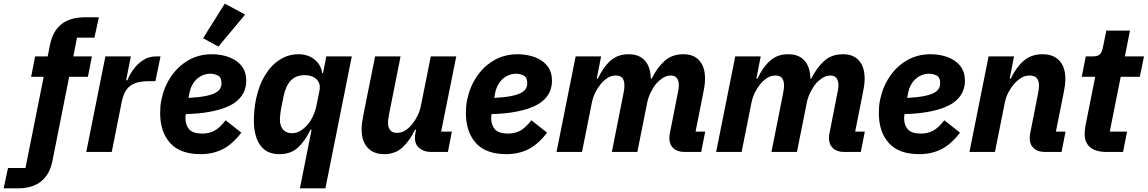

<svg xmlns="http://www.w3.org/2000/svg" viewBox="-107 -835 6306 1055"><path d="M273 -413 181 50Q166 124 118.5 162Q71 200 -11 200H-87L-63 88H33L133 -413H64L86 -525H155L168 -590Q183 -664 230.5 -702Q278 -740 360 -740H436L412 -628H316L296 -525H398L376 -413Z M507 0H367L472 -525H612L586 -394H593Q604 -423 625.5 -453Q647 -483 678.5 -504Q710 -525 750 -525H775L747 -389H712Q668 -389 637.5 -378.5Q607 -368 589 -343.5Q571 -319 562 -276Z M995 12Q883 12 828 -49Q773 -110 773 -214Q773 -233 774.5 -251Q776 -269 780 -287Q794 -356 831.5 -412.5Q869 -469 926.5 -503Q984 -537 1058 -537Q1088 -537 1120.5 -530Q1153 -523 1181.5 -506.5Q1210 -490 1228 -462Q1246 -434 1246 -391Q1246 -359 1234 -331.5Q1222 -304 1197 -282Q1172 -260 1132.5 -244.5Q1093 -229 1039 -219.5Q985 -210 914 -208Q913 -199 912.5 -194Q912 -189 912 -185Q912 -148 932.5 -124.5Q953 -101 1005 -101Q1040 -101 1069 -115.5Q1098 -130 1133 -174L1219 -106Q1170 -42 1116.5 -15Q1063 12 995 12ZM1050 -430Q1021 -430 996.5 -416.5Q972 -403 955.5 -378.5Q939 -354 933 -320L929 -297Q985 -300 1020.5 -307Q1056 -314 1075.5 -324.5Q1095 -335 1102.5 -348Q1110 -361 1110 -377Q1110 -411 1089.5 -420.5Q1069 -430 1050 -430ZM1240 -755 1093 -579 1009 -625 1128 -815Z M1541 200 1605 -122H1599Q1568 -58 1529 -23Q1490 12 1428 12Q1379 12 1348 -11.5Q1317 -35 1302.5 -76.5Q1288 -118 1288 -170Q1288 -202 1291 -231Q1294 -260 1299 -287Q1315 -365 1349 -421Q1383 -477 1430.5 -507Q1478 -537 1532 -537Q1587 -537 1622.5 -507Q1658 -477 1663 -434H1668L1686 -525H1826L1681 200ZM1497 -103Q1524 -103 1546 -117.5Q1568 -132 1584 -151Q1601 -171 1613.5 -198.5Q1626 -226 1632 -255L1648 -335Q1654 -362 1645 -381.5Q1636 -401 1615.5 -411.5Q1595 -422 1566 -422Q1520 -422 1491.5 -393Q1463 -364 1451 -305L1437 -235Q1435 -225 1433 -207.5Q1431 -190 1431 -178Q1431 -155 1439 -138Q1447 -121 1462 -112Q1477 -103 1497 -103Z M1954 -525H2094L2032 -213Q2029 -199 2027 -185Q2025 -171 2025 -160Q2025 -135 2037 -120Q2049 -105 2074 -105Q2100 -105 2120.5 -118.5Q2141 -132 2158 -153Q2175 -174 2187.5 -199.5Q2200 -225 2206 -255L2260 -525H2400L2317 -112H2376L2354 0H2261Q2224 0 2198.5 -20Q2173 -40 2173 -77Q2173 -85 2174 -94Q2175 -103 2176 -107L2179 -122H2173Q2144 -61 2104 -24.5Q2064 12 2004 12Q1945 12 1912.5 -24Q1880 -60 1880 -124Q1880 -144 1882.5 -162Q1885 -180 1889 -200Z M2675 12Q2563 12 2508 -49Q2453 -110 2453 -214Q2453 -233 2454.5 -251Q2456 -269 2460 -287Q2474 -356 2511.5 -412.5Q2549 -469 2606.5 -503Q2664 -537 2738 -537Q2768 -537 2800.5 -530Q2833 -523 2861.5 -506.5Q2890 -490 2908 -462Q2926 -434 2926 -391Q2926 -359 2914 -331.5Q2902 -304 2877 -282Q2852 -260 2812.5 -244.5Q2773 -229 2719 -219.5Q2665 -210 2594 -208Q2593 -199 2592.5 -194Q2592 -189 2592 -185Q2592 -148 2612.5 -124.5Q2633 -101 2685 -101Q2720 -101 2749 -115.5Q2778 -130 2813 -174L2899 -106Q2850 -42 2796.5 -15Q2743 12 2675 12ZM2730 -430Q2701 -430 2676.5 -416.5Q2652 -403 2635.5 -378.5Q2619 -354 2613 -320L2609 -297Q2665 -300 2700.5 -307Q2736 -314 2755.5 -324.5Q2775 -335 2782.5 -348Q2790 -361 2790 -377Q2790 -411 2769.5 -420.5Q2749 -430 2730 -430Z M3091 0H2951L3056 -525H3196L3172 -403H3178Q3207 -465 3247 -501Q3287 -537 3347 -537Q3406 -537 3437 -501.5Q3468 -466 3469 -403H3474Q3503 -462 3544 -499.5Q3585 -537 3648 -537Q3706 -537 3736.5 -501.5Q3767 -466 3767 -404Q3767 -381 3763.5 -358.5Q3760 -336 3755 -313L3715 -112H3768L3746 0H3655Q3615 0 3593 -20.5Q3571 -41 3571 -76Q3571 -85 3572 -92.5Q3573 -100 3574 -104L3615 -312Q3618 -326 3620.5 -340Q3623 -354 3623 -367Q3623 -391 3612.5 -405.5Q3602 -420 3579 -420Q3556 -420 3535 -406.5Q3514 -393 3497 -373Q3481 -353 3467.5 -325Q3454 -297 3449 -270L3395 0H3255L3317 -312Q3320 -326 3322 -340Q3324 -354 3324 -366Q3324 -391 3313.5 -405.5Q3303 -420 3277 -420Q3252 -420 3231 -406.5Q3210 -393 3193 -372Q3176 -351 3163.5 -325.5Q3151 -300 3145 -270Z M3968 0H3828L3933 -525H4073L4049 -403H4055Q4084 -465 4124 -501Q4164 -537 4224 -537Q4283 -537 4314 -501.5Q4345 -466 4346 -403H4351Q4380 -462 4421 -499.5Q4462 -537 4525 -537Q4583 -537 4613.5 -501.5Q4644 -466 4644 -404Q4644 -381 4640.5 -358.5Q4637 -336 4632 -313L4592 -112H4645L4623 0H4532Q4492 0 4470 -20.5Q4448 -41 4448 -76Q4448 -85 4449 -92.5Q4450 -100 4451 -104L4492 -312Q4495 -326 4497.5 -340Q4500 -354 4500 -367Q4500 -391 4489.5 -405.5Q4479 -420 4456 -420Q4433 -420 4412 -406.5Q4391 -393 4374 -373Q4358 -353 4344.5 -325Q4331 -297 4326 -270L4272 0H4132L4194 -312Q4197 -326 4199 -340Q4201 -354 4201 -366Q4201 -391 4190.5 -405.5Q4180 -420 4154 -420Q4129 -420 4108 -406.5Q4087 -393 4070 -372Q4053 -351 4040.5 -325.5Q4028 -300 4022 -270Z M4944 12Q4832 12 4777 -49Q4722 -110 4722 -214Q4722 -233 4723.5 -251Q4725 -269 4729 -287Q4743 -356 4780.5 -412.5Q4818 -469 4875.5 -503Q4933 -537 5007 -537Q5037 -537 5069.5 -530Q5102 -523 5130.5 -506.5Q5159 -490 5177 -462Q5195 -434 5195 -391Q5195 -359 5183 -331.5Q5171 -304 5146 -282Q5121 -260 5081.5 -244.5Q5042 -229 4988 -219.5Q4934 -210 4863 -208Q4862 -199 4861.5 -194Q4861 -189 4861 -185Q4861 -148 4881.5 -124.5Q4902 -101 4954 -101Q4989 -101 5018 -115.5Q5047 -130 5082 -174L5168 -106Q5119 -42 5065.5 -15Q5012 12 4944 12ZM4999 -430Q4970 -430 4945.5 -416.5Q4921 -403 4904.5 -378.5Q4888 -354 4882 -320L4878 -297Q4934 -300 4969.5 -307Q5005 -314 5024.5 -324.5Q5044 -335 5051.5 -348Q5059 -361 5059 -377Q5059 -411 5038.5 -420.5Q5018 -430 4999 -430Z M5360 0H5220L5325 -525H5465L5441 -403H5447Q5477 -466 5518.5 -501.5Q5560 -537 5621 -537Q5682 -537 5714.5 -501.5Q5747 -466 5747 -401Q5747 -382 5744.5 -364.5Q5742 -347 5738 -327L5695 -112H5748L5726 0H5635Q5595 0 5573 -20.5Q5551 -41 5551 -76Q5551 -85 5552 -92.5Q5553 -100 5554 -104L5595 -312Q5598 -326 5600 -339.5Q5602 -353 5602 -368Q5602 -391 5590 -405.5Q5578 -420 5549 -420Q5524 -420 5502.5 -406Q5481 -392 5464 -372Q5446 -351 5433 -325.5Q5420 -300 5414 -270Z M6064 0H5976Q5915 0 5884 -25Q5853 -50 5853 -99Q5853 -107 5854 -119Q5855 -131 5857 -142L5911 -413H5837L5859 -525H5895Q5927 -525 5938 -538Q5949 -551 5954 -578L5972 -667H6102L6074 -525H6179L6156 -413H6051L5991 -112H6086Z"/></svg>

Font: IBM Plex Sans
Style: Italic
Weight: 400
Italic angle: -11.31°
Designer: Mike Abbink, Paul van der Laan, Pieter van Rosmalen
Foundry: Bold Monday
Version: Version 3.201